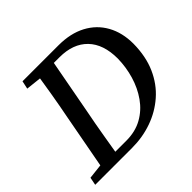

<svg xmlns="http://www.w3.org/2000/svg" viewBox="-151 -777 943 943"><g transform="rotate(-45 320.5 -306.0)"><path d="M9 0 17 -41 133 -54H143L133 0ZM85 0 146 -327Q160 -398 172 -469.5Q184 -541 195 -612H297L236 -285Q222 -214 210 -142.5Q198 -71 186 0ZM107 -570 116 -612H249L238 -557H225ZM135 0 144 -45H270Q333 -45 380.5 -71.5Q428 -98 460 -143.5Q492 -189 508.5 -245Q525 -301 526 -360Q526 -460 474 -513.5Q422 -567 328 -567H243L251 -612H366Q449 -612 508.5 -580.5Q568 -549 600 -491.5Q632 -434 632 -357Q631 -269 601.5 -202.5Q572 -136 520.5 -91Q469 -46 403.5 -23Q338 0 265 0Z"/></g></svg>

Font: Lisu Bosa SemiBold
Style: Italic
Weight: 600
Italic angle: -19°
Designer: David Morse, Annie Olsen, Victor Gaultney, Frank Grießhammer (Latin)
Foundry: SIL International
Version: Version 2.000